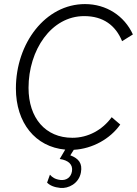

<svg xmlns="http://www.w3.org/2000/svg" viewBox="-20 -725 672 942"><path d="M276 197C315 201 367 176 377 121C385 77 367 53 325 37L342 10C434 5 521 -44 570 -114L528 -150C482 -87 412 -49 335 -49C203 -49 120 -146 120 -294C120 -479 231 -646 393 -646C486 -646 547 -601 579 -523L632 -556C590 -648 501 -705 397 -705C203 -705 58 -513 58 -291C58 -122 154 -4 300 9L273 55C315 61 339 82 333 116C328 145 306 161 277 158C251 155 236 145 225 132L211 171C225 185 246 194 276 197Z"/></svg>

Font: Fixel Text 20240404 Light
Style: Italic
Weight: 300
Width: 4
Italic angle: -10°
Designer: AlfaBravo + MacPaw
Foundry: Kyrylo Tkachov, Marchela Mozhyna, Serhii Makarenko, Maria Weinstein, Zakhar Kryvoshyya
Version: Version 1.211;Glyphs 3.2 (3225)